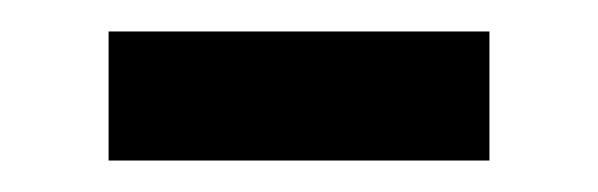

<svg xmlns="http://www.w3.org/2000/svg" viewBox="-20 -358 380 122"><path d="M49 -338H291V-256H49Z"/></svg>

Font: utelugu15
Style: Book
Weight: 400
Designer: Jelle Bosma - Monotype Design Team
Foundry: Monotype Imaging Inc.
Version: Version 2.003